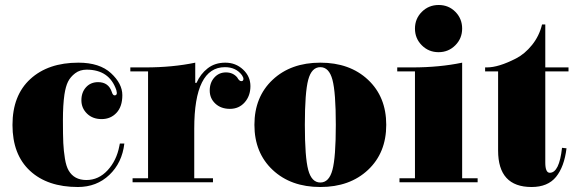

<svg xmlns="http://www.w3.org/2000/svg" viewBox="-20 -739 2311 769"><path d="M458 -154 460 -164H478Q469 -87 418 -38.5Q367 10 292 10Q170 10 100 -55Q30 -120 30 -238.5Q30 -357 101.5 -422.5Q173 -488 294 -488Q379 -488 424.5 -446Q470 -404 470 -358Q470 -312 446.5 -287Q423 -262 387 -262Q351 -262 328.5 -284Q306 -306 306 -337.5Q306 -369 324.5 -389.5Q343 -410 373 -410Q415 -410 428 -370Q432 -357 439 -357Q448 -357 448 -367Q448 -370 446 -378Q418 -460 327 -460Q300 -460 281 -445.5Q262 -431 252.5 -412Q243 -393 238 -360Q232 -319 232 -258Q232 -197 233.5 -166Q235 -135 240 -104Q245 -73 255 -56Q277 -18 326 -18Q375 -18 411 -57Q447 -96 458 -154Z M762 -407H767Q783 -443 812 -465.5Q841 -488 882.5 -488Q924 -488 953.5 -460.5Q983 -433 983 -394Q983 -355 960 -329Q937 -303 901 -303Q865 -303 842.5 -324Q820 -345 820 -376.5Q820 -408 838.5 -428.5Q857 -449 885 -449Q913 -449 930 -429Q938 -414 946.5 -414Q955 -414 955 -423Q955 -429 949 -438Q925 -470 881 -470Q758 -470 758 -224V-25H833V-9H511V-25H573V-453H502V-469H562Q671 -469 762 -488Z M1454 -58.5Q1381 10 1263 10Q1145 10 1072 -58.5Q999 -127 999 -239Q999 -351 1072 -419.5Q1145 -488 1263 -488Q1381 -488 1454 -419.5Q1527 -351 1527 -239Q1527 -127 1454 -58.5ZM1311.5 -58.5Q1325 -109 1325 -239Q1325 -369 1311.5 -419.5Q1298 -470 1263 -470Q1228 -470 1214.5 -419.5Q1201 -369 1201 -239Q1201 -109 1214.5 -58.5Q1228 -8 1263 -8Q1298 -8 1311.5 -58.5Z M1642 -453H1571V-469H1631Q1740 -469 1831 -488V-25H1893V-9H1580V-25H1642ZM1736.5 -530Q1697 -530 1669.5 -557.5Q1642 -585 1642 -624.5Q1642 -664 1669.5 -691.5Q1697 -719 1737 -719Q1777 -719 1804 -691.5Q1831 -664 1831 -624.5Q1831 -585 1803.5 -557.5Q1776 -530 1736.5 -530Z M2182 -47Q2220 -47 2231 -147L2249 -145Q2240 -71 2207 -30.5Q2174 10 2109 10Q1975 10 1975 -136V-453H1923V-469H1930Q1977 -469 2047 -505Q2082 -523 2111 -559Q2140 -595 2151 -641H2164V-469H2257V-453H2164V-88Q2164 -47 2182 -47Z"/></svg>

Font: Elsie Black
Style: Regular
Weight: 900
Designer: Alejandro Inler
Foundry: Alejandro Inler
Version: 1.002